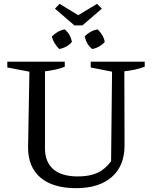

<svg xmlns="http://www.w3.org/2000/svg" viewBox="-20 -969 793 999"><path d="M376 10Q255 10 190.5 -45Q126 -100 126 -202L133 -596L18 -618V-648H317V-622Q281 -606 214 -598V-198Q214 -126 257.5 -88.5Q301 -51 385 -51Q446 -51 486.5 -69.5Q527 -88 558 -130L563 -596L452 -618V-648H733V-622Q690 -605 627 -598L628 -212Q628 -106 561.5 -48Q495 10 376 10ZM485 -949 510 -924 409 -837H367L266 -924L290 -949L387 -890ZM317 -816Q348 -789 354 -751Q343 -737 325 -727Q307 -717 288 -714Q275 -727 264.5 -744Q254 -761 250 -779Q263 -793 280.5 -803Q298 -813 317 -816ZM488 -816Q502 -803 512 -786Q522 -769 525 -751Q513 -737 495.5 -727Q478 -717 459 -714Q429 -740 421 -779Q433 -793 451 -803Q469 -813 488 -816Z"/></svg>

Font: Piazzolla SC
Style: Regular
Weight: 400
Designer: Juan Pablo del Peral
Foundry: Huerta Tipografica
Version: Version 1.330